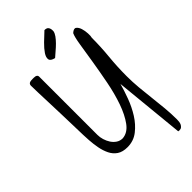

<svg xmlns="http://www.w3.org/2000/svg" viewBox="-259 -790 968 968"><g transform="rotate(-45 225.0 -305.5)"><path d="M355.5 -261.7Q345.7 -225.6 329.6 -182.1Q313.5 -138.7 289.6 -100.6Q265.6 -62.5 232.4 -36.6Q199.2 -10.7 155.3 -10.7Q121.1 -10.7 100.1 -24.9Q79.1 -39.1 67.4 -63Q55.7 -86.9 50.3 -115.7Q44.9 -144.5 43 -173.8Q42 -183.6 41 -213.4Q40 -243.2 39.1 -283.7Q38.1 -324.2 36.6 -370.1Q35.2 -416 33.7 -456.1Q32.2 -496.1 31.2 -526.4Q30.3 -556.6 30.3 -566.4Q29.3 -576.2 31.2 -581.5Q33.2 -586.9 38.1 -589.4Q43 -591.8 49.3 -592.3Q55.7 -592.8 60.5 -592.8H68.4Q74.2 -592.8 79.1 -591.8Q84 -590.8 87.9 -587.4Q91.8 -584 91.8 -578.1V-162.1Q91.8 -144.5 97.2 -127Q102.5 -109.4 112.3 -94.2Q122.1 -79.1 136.7 -69.3Q151.4 -59.6 169.9 -59.6Q207 -62.5 233.9 -99.1Q260.7 -135.7 280.3 -191.4Q299.8 -247.1 312.5 -312.5Q325.2 -377.9 335 -438.5Q344.7 -499 352.1 -545.9Q359.4 -592.8 368.2 -611.3Q386.7 -627.9 397.5 -619.6Q408.2 -611.3 413.6 -594.2Q418.9 -577.1 419.9 -557.1Q420.9 -537.1 418 -528.3Q418 -462.9 411.6 -398.4Q405.3 -334 405.3 -267.6Q405.3 -225.6 409.2 -183.6Q413.1 -141.6 418 -99.6Q422.9 -57.6 426.8 -16.1Q430.7 25.4 430.7 66.4Q430.7 74.2 429.7 82.5Q428.7 90.8 425.3 97.7Q421.9 104.5 416 109.4Q410.2 114.3 399.4 114.3Q399.4 114.3 397 113.8Q394.5 113.3 392.6 113.3ZM214.8 -586.9Q188.5 -592.8 186 -607.4Q183.6 -622.1 196.3 -641.1Q209 -660.2 231.4 -682.1Q253.9 -704.1 276.4 -724.6Q293 -724.6 298.8 -715.8Q304.7 -707 304.7 -695.3V-688.5Q302.7 -676.8 293 -663.1Q283.2 -649.4 269.5 -635.7Q255.9 -622.1 240.7 -609.4Q225.6 -596.7 214.8 -586.9Z"/></g></svg>

Font: Shadows Into Light
Style: Regular
Weight: 400
Designer: Kimberly Geswein
Foundry: Kimberly Geswein
Version: Version 001.000